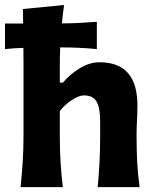

<svg xmlns="http://www.w3.org/2000/svg" viewBox="-32 -768 638 788"><path d="M52.5 0Q58 -53.5 61.2 -103.8Q64.5 -154 64.5 -216V-493.5Q64.5 -533 64 -571.5Q45.5 -571 26.8 -569.8Q8 -568.5 -11.5 -566.5V-671.5H63Q62.5 -701 62 -731L231 -747.5Q225.5 -709 222 -672Q255 -672 291.2 -673.8Q327.5 -675.5 365.5 -678.5V-566.5Q325.5 -570.5 287.5 -572Q249.5 -573.5 215 -573.5Q213.5 -533.5 213.5 -493.5V-429H226.5Q253 -461.5 294 -487Q335 -512.5 376.5 -512.5Q532 -512.5 532 -335.5Q532 -302.5 530.2 -272Q528.5 -241.5 528.5 -216Q528.5 -154 531 -103.8Q533.5 -53.5 541 0H369Q374 -53.5 376.5 -102.8Q379 -152 379 -208V-271.5Q379 -324.5 364.5 -350.5Q350 -376.5 312.5 -376.5Q292 -376.5 262.5 -357.2Q233 -338 213.5 -312V-208Q213.5 -152 216.5 -102.8Q219.5 -53.5 226 0Z"/></svg>

Font: Commissioner Flair
Style: Bold
Weight: 700
Designer: Kostas Bartsokas
Foundry: Kostas Bartsokas
Version: Version 1.000; ttfautohint (v1.8.3)